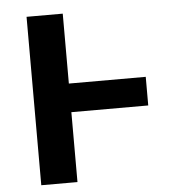

<svg xmlns="http://www.w3.org/2000/svg" viewBox="-52 -777 778 826"><g transform="rotate(-5 337.0 -363.5)"><path d="M581.3 -425.4H249.3V-727.3H93V0H249.3V-301.8H581.3Z"/></g></svg>

Font: Karasuma Gothic
Style: Bold
Weight: 700
Designer: Rasmus Andersson / Ryoko Nishizuka
Foundry: Genbu
Version: Version 1.00